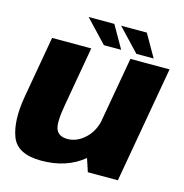

<svg xmlns="http://www.w3.org/2000/svg" viewBox="-109 -840 904 945"><g transform="rotate(15 343.0 -367.0)"><path d="M421 0H574L678.5 -593H479L419 -254Q405 -202.5 371 -171Q329.5 -132 281.5 -132Q237.5 -132 223.2 -163Q209 -194 226.5 -291L279.5 -593H80L25 -280.5Q2.5 -152 32.2 -73.8Q62 4.5 184 4.5Q313 4.5 399 -66.5ZM501 -624.5H589L523.5 -739H392.5ZM335.5 -624.5H423.5L358 -739H227Z"/></g></svg>

Font: Anybody Thin ExtraBold
Style: Italic
Weight: 800
Italic angle: -10°
Version: Version 1.113;gftools[0.9.25]